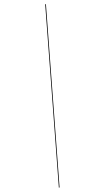

<svg xmlns="http://www.w3.org/2000/svg" viewBox="-20 -814 480 927"><path d="M201.7 -794.4 267.6 90.8 264.2 92.3 198.2 -793Z"/></svg>

Font: Fira Sans Compressed Four
Style: Italic
Weight: 100
Width: 3
Italic angle: -8°
Designer: Carrois Corporate & Edenspiekermann AG
Foundry: Carrois Corporate GbR & Edenspiekermann AG
Version: Version 4.203;PS 004.203;hotconv 1.0.88;makeotf.lib2.5.64775